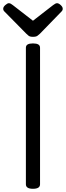

<svg xmlns="http://www.w3.org/2000/svg" viewBox="-36 -1160 410 1194"><path d="M169 14Q147 14 136 7Q125 0 125 -14V-863Q125 -877 136 -883.5Q147 -890 169 -890Q191 -890 202 -883.5Q213 -877 213 -863V-14Q213 0 202 7Q191 14 169 14ZM319 -1140Q329 -1140 341.5 -1128.5Q354 -1117 354 -1106Q354 -1104 353.5 -1100Q353 -1096 348 -1090L213 -951Q206 -945 197.5 -938Q189 -931 169 -931Q150 -931 141.5 -938Q133 -945 127 -951L-10 -1090Q-15 -1096 -15.5 -1100Q-16 -1104 -16 -1106Q-16 -1117 -3 -1128.5Q10 -1140 19 -1140Q26 -1140 31.5 -1136.5Q37 -1133 44 -1128L169 -1031L294 -1128Q302 -1133 307 -1136.5Q312 -1140 319 -1140Z"/></svg>

Font: Playwrite GB S
Style: Regular
Weight: 400
Designer: Veronika Burian, José Scaglione
Foundry: TypeTogether
Version: Version 1.000